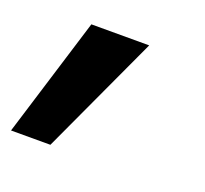

<svg xmlns="http://www.w3.org/2000/svg" viewBox="-86 -187 487 457"><g transform="rotate(20 157.5 41.5)"><path d="M-18.6 192.9 74.7 -109.9H221.2L81.1 192.9Z"/></g></svg>

Font: Inter
Style: Bold Italic
Weight: 700
Italic angle: -9.39999°
Designer: Rasmus Andersson
Foundry: rsms
Version: Version 4.001;git-9221beed3